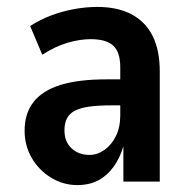

<svg xmlns="http://www.w3.org/2000/svg" viewBox="-20 -524 546 554"><path d="M203 10Q162 10 127 -11.5Q92 -33 71.5 -68.5Q51 -104 51 -147Q51 -197 77 -230Q103 -263 155 -279Q207 -295 286 -295H341V-220H302Q264 -220 238.5 -216.5Q213 -213 197 -205Q181 -197 173.5 -183Q166 -169 166 -148Q166 -115 186.5 -96Q207 -77 238 -77Q261 -77 281.5 -91.5Q302 -106 314.5 -131.5Q327 -157 327 -190V-330Q327 -374 306.5 -392.5Q286 -411 242 -411Q210 -411 174.5 -400.5Q139 -390 102 -366L67 -449Q95 -467 126.5 -479Q158 -491 192.5 -497.5Q227 -504 261 -504Q319 -504 359 -483Q399 -462 420 -421Q441 -380 441 -317V0H336V-102Q326 -68 307.5 -42.5Q289 -17 263.5 -3.5Q238 10 203 10Z"/></svg>

Font: Nunito Sans 10pt Condensed
Style: Bold
Weight: 700
Width: 3
Designer: Vernon Adams
Foundry: Vernon Adams
Version: Version 3.101;gftools[0.9.27]